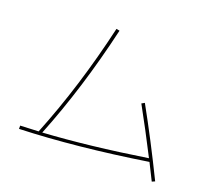

<svg xmlns="http://www.w3.org/2000/svg" viewBox="-125 -916 1250 1104"><g transform="rotate(20 500.0 -364.0)"><path d="M691 -388 709 -398Q814 -209 919 6L901 14L850 -88Q424 -22 80 -10V-30Q113 -31 191 -35Q322 -360 410 -742L430 -738Q341 -355 213 -36Q491 -53 840 -107Q763 -258 691 -388Z"/></g></svg>

Font: Mplus 1p Thin
Style: Regular
Weight: 250
Version: Version 1.061